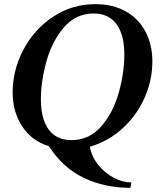

<svg xmlns="http://www.w3.org/2000/svg" viewBox="-20 -700 777 925"><path d="M215 4Q133 -21 87 -91Q41 -161 41 -256Q41 -361 92 -459Q143 -557 234.5 -618.5Q326 -680 439 -680Q524 -680 586 -645Q648 -610 681 -547.5Q714 -485 714 -404Q714 -314 677 -230Q640 -146 572 -83Q504 -20 413 7Q421 54 452.5 93.5Q484 133 527.5 156Q571 179 613 179L608 205Q485 205 384 157Q283 109 215 4ZM579 -438Q579 -533 541 -584Q503 -635 431 -635Q345 -635 287.5 -567.5Q230 -500 203.5 -403.5Q177 -307 177 -221Q177 -127 214.5 -76Q252 -25 324 -25Q411 -25 468.5 -92Q526 -159 552.5 -254.5Q579 -350 579 -438Z"/></svg>

Font: Philosopher
Style: Bold Italic
Weight: 700
Italic angle: -10°
Designer: Jovanny Lemonad
Foundry: Jovanny Lemonad
Version: Version 2.000